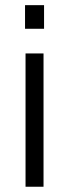

<svg xmlns="http://www.w3.org/2000/svg" viewBox="-20 -710 263 730"><path d="M77.1 -506.8H145.5V0H77.1ZM75.2 -690.4H147.5V-600.6H75.2Z"/></svg>

Font: DINish
Style: Regular
Weight: 400
Designer: Bert Driehuis
Foundry: Playbeing
Version: Version 3.008; git-95204e4c-release